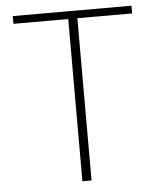

<svg xmlns="http://www.w3.org/2000/svg" viewBox="-52 -771 677 817"><g transform="rotate(-5 286.5 -363.0)"><path d="M267 0H306V-693H540V-726H33V-693H267Z"/></g></svg>

Font: Noto Sans T Chinese Thin
Style: Regular
Weight: 100
Designer: Ryoko NISHIZUKA (kana & ideographs); Paul D. Hunt (Latin, Greek & Cyrillic); Wenlong ZHANG (bopomofo); Sandoll Communica
Foundry: Adobe Systems Incorporated
Version: Version 1.000;PS 1;hotconv 1.0.78;makeotf.lib2.5.61930